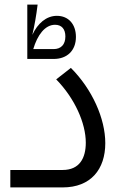

<svg xmlns="http://www.w3.org/2000/svg" viewBox="-20 -817 519 837"><path d="M311 -656C311 -712 278 -748 228 -748C182 -748 144 -715 121 -665C130 -704 138 -747 144 -797H99V-560H214C273 -560 311 -597 311 -656ZM220 -709C249 -709 265 -690 265 -658C265 -623 246 -603 214 -603H125C143 -664 176 -709 220 -709ZM289 -521 225 -471C306 -388 354 -280 354 -195C354 -128 327 -76 253 -76H25V0H253C376 0 439 -79 439 -193C439 -300 382 -428 289 -521Z"/></svg>

Font: Hejaz
Style: Regular
Weight: 400
Designer: Bandar Raffah (Arabic) and Santiago Orozco (Latin)
Foundry: Caramella and Typemade
Version: Version 1.010;hotconv 1.0.109;makeotfexe 2.5.65596